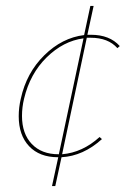

<svg xmlns="http://www.w3.org/2000/svg" viewBox="-20 -526 423 646"><path d="M383 -371 375 -364Q344 -399 285 -399H272L189 -7Q258 -13 315 -65L323 -58Q260 -1 187 3L166 100H155L176 3H175Q113 3 78 -34Q43 -71 43 -135Q43 -165 50 -194Q69 -281 129 -340Q189 -399 263 -408L284 -506H295L274 -409H286Q349 -409 383 -371ZM261 -397Q193 -388 137 -333Q81 -278 61 -194Q54 -165 54 -136Q54 -76 87 -41.5Q120 -7 177 -7H178Z"/></svg>

Font: Ysabeau Infant Hairline
Style: Italic
Weight: 100
Italic angle: -12°
Designer: Christian Thalmann (Catharsis Fonts)
Version: Version 0.003